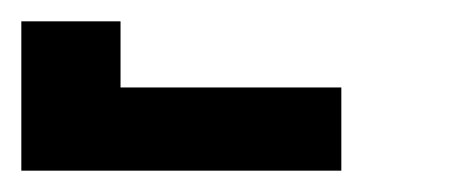

<svg xmlns="http://www.w3.org/2000/svg" viewBox="-420 -760 440 180"><path d="M-400 -600V-740H-307V-678H-100V-600Z"/></svg>

Font: Iosevka Heavy
Style: Regular
Weight: 900
Monospace: yes
Designer: Belleve Invis
Foundry: Belleve Invis
Version: Version 32.5.0; ttfautohint (v1.8.4)